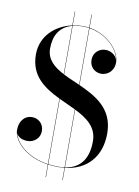

<svg xmlns="http://www.w3.org/2000/svg" viewBox="-98 -894 750 1039"><g transform="rotate(10 277.0 -375.0)"><path d="M227 -830V-753.5C133 -733 60 -664.5 60 -565C60 -446.5 140 -393.5 227 -351.5V8.5C112 -8.5 46 -74.5 34.5 -128.5C43 -105.5 69.5 -95.5 96.5 -95.5C130.5 -95.5 164 -121 164 -161C164 -205 130.5 -227 100 -227C56 -227 30.5 -191 30.5 -145C30.5 -88 98.5 -8.5 227 10.5V80H229V10.5C246.5 13 265 14.5 285 14.5C296.5 14.5 308 14 319 13V80H321V12.5C441 -1 514.5 -83 514.5 -210C514.5 -345.5 417.5 -399 321 -442.5V-755C407.5 -741.5 481.5 -677 492 -610.5C484 -637 456.5 -654.5 427.5 -654.5C393.5 -654.5 361.5 -629 361.5 -589C361.5 -545 394.5 -523 425 -523C469 -523 495 -559 495 -595C495 -667.5 415 -742 321 -757.5V-830H319V-757.5C308.5 -759 298 -760 287 -760C267 -760 247.5 -758 229 -754V-830ZM287 -758C298 -758 308.5 -757 319 -755.5V-443.5C288 -457.5 256.5 -470 229 -484.5V-751.5C246 -755.5 265 -758 287 -758ZM130 -610C130 -677.5 156.5 -732 227 -751V-485.5C171.5 -514.5 130 -549.5 130 -610ZM285 12.5C265 12.5 246.5 11 229 8.5V-350.5C259 -336 290 -322.5 319 -308.5V10.5C308.5 12 297 12.5 285 12.5ZM445.5 -155C445.5 -67 410.5 -3 321 10V-307.5C390 -273 445.5 -233 445.5 -155Z"/></g></svg>

Font: Bodoni* 96pt
Style: Regular
Weight: 400
Version: Version 2.3